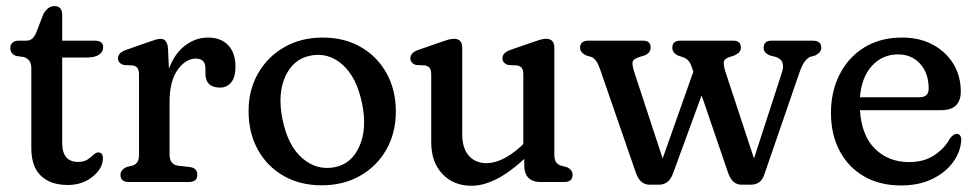

<svg xmlns="http://www.w3.org/2000/svg" viewBox="-20 -584 3135 616"><path d="M56 -401 32 -404.5Q13 -411 13 -430.5Q13 -440.5 20 -447Q27 -453.5 39.5 -453.5H64Q75 -453.5 82.5 -459.2Q90 -465 96.5 -480L119 -538.5Q133.5 -564.5 154.5 -564.5Q179.5 -564.5 179.5 -536.5V-453.5H283.5Q311 -453.5 311 -432.5Q311 -418 298.2 -408.8Q285.5 -399.5 258 -399.5H179.5V-126Q179.5 -64.5 230.5 -64.5Q249.5 -64.5 261 -72.2Q272.5 -80 280.2 -87.5Q288 -95 295.5 -95Q312 -94.5 310 -72.5Q308.5 -42 276 -16.2Q243.5 9.5 197 9.5Q142.5 9.5 111.5 -19.8Q80.5 -49 80.5 -109V-364.5Q80.5 -394.5 56 -401Z M519 -428.5 522 -363.5Q540.5 -413 574.2 -438.2Q608 -463.5 647.5 -463.5Q688.5 -463.5 712 -439Q735.5 -414.5 735.5 -370Q735.5 -336.5 721.8 -319.8Q708 -303 686 -303Q639 -303 639 -349V-365Q639 -396 608 -396Q576 -396 550 -360.2Q524 -324.5 524 -255.5V-89Q524 -56 551 -52.5L589.5 -48Q613 -45 613 -23Q613 0 585.5 0H394Q366.5 0 366.5 -23Q366.5 -39 386 -48L404.5 -52.5Q415.5 -56 420.8 -64Q426 -72 426 -89V-343.5Q426 -359 421.2 -365.5Q416.5 -372 406.5 -374L377.5 -375.5Q358.5 -381 358.5 -397Q358.5 -414.5 383.5 -423.5L454.5 -448.5Q468.5 -453.5 478.5 -456.5Q488.5 -459.5 495 -459.5Q516.5 -459.5 519 -428.5Z M1015.5 -463.5Q1085 -463.5 1137.8 -433Q1190.5 -402.5 1220.2 -349Q1250 -295.5 1250 -226Q1250 -158 1219.8 -104.5Q1189.5 -51 1135.8 -20.2Q1082 10.5 1012 10.5Q942.5 10.5 889.8 -19.8Q837 -50 807.2 -103.8Q777.5 -157.5 777.5 -228Q777.5 -295 807.8 -348.2Q838 -401.5 891.8 -432.5Q945.5 -463.5 1015.5 -463.5ZM1053.5 -47.5Q1108 -58 1133 -114.5Q1158 -171 1142 -250Q1125 -335.5 1079.2 -376.2Q1033.5 -417 976 -405.5Q921 -395 895.5 -339Q870 -283 886 -203Q903 -117 949.5 -76.8Q996 -36.5 1053.5 -47.5Z M1363.5 -128V-343.5Q1363.5 -359 1358.8 -365.5Q1354 -372 1344.5 -374L1315 -375.5Q1296.5 -381.5 1296.5 -397Q1296.5 -414.5 1321 -423.5L1391.5 -448Q1407 -453.5 1417.2 -456.5Q1427.5 -459.5 1436.5 -459.5Q1463 -459.5 1463 -431V-153.5Q1463 -108 1484.2 -84.2Q1505.5 -60.5 1541 -60.5Q1565.5 -60.5 1593.2 -73.8Q1621 -87 1652.5 -115.5L1659 -122V-343.5Q1659 -359 1654.2 -365.5Q1649.5 -372 1640 -374L1610.5 -375.5Q1592 -381.5 1592 -397Q1592 -414.5 1616.5 -423.5L1687 -448Q1702.5 -453.5 1712.8 -456.5Q1723 -459.5 1732 -459.5Q1758.5 -459.5 1758.5 -431V-89Q1758.5 -72 1764 -64Q1769.5 -56 1780 -52.5L1798 -48Q1817 -39.5 1817 -23Q1817 0 1790 0H1715.5Q1662 0 1662 -54V-74Q1569 12 1492.5 12Q1435.5 12 1399.5 -25.8Q1363.5 -63.5 1363.5 -128Z M2095.5 8.5H2063.5Q2034 8.5 2020.5 -28.5L1904.5 -364Q1893.5 -395 1878 -401L1859.5 -406.5Q1841 -416.5 1841 -430.5Q1841 -453.5 1868 -453.5H2043Q2067.5 -453.5 2067.5 -431.5Q2067.5 -414 2047.5 -406L2031 -401Q2010 -394.5 2009.2 -383Q2008.5 -371.5 2016.5 -348L2106 -75.5L2204.5 -354L2199 -370Q2191.5 -393 2173 -400L2154.5 -406Q2137 -415.5 2137 -430.5Q2137 -453.5 2162.5 -453.5H2333Q2357 -453.5 2357 -430.5Q2357 -415.5 2336 -406L2319 -400.5Q2302.5 -394.5 2302 -383Q2301.5 -371.5 2308.5 -350.5L2399 -75.5L2488.5 -351Q2501.5 -390.5 2470 -401L2450.5 -406Q2430 -414 2430 -430.5Q2430 -453.5 2455 -453.5H2588Q2615 -453.5 2615 -430.5Q2615 -416 2595.5 -406L2579 -401.5Q2569.5 -397 2561.5 -386.2Q2553.5 -375.5 2545.5 -353L2432.5 -25Q2426 -6 2415 1.2Q2404 8.5 2390 8.5H2358.5Q2330 8.5 2316.5 -28L2231 -278L2138.5 -25.5Q2131 -7 2119.8 0.8Q2108.5 8.5 2095.5 8.5Z M3062.5 -290.5Q3062.5 -230.5 2999 -230.5H2739Q2744 -149.5 2787.2 -106.8Q2830.5 -64 2896.5 -64Q2945.5 -64 2978.8 -86.8Q3012 -109.5 3027.5 -139.5Q3039 -154.5 3049 -154.5Q3064.5 -154 3064 -133.5Q3061.5 -96 3037.2 -63Q3013 -30 2970.5 -9.5Q2928 11 2871 11Q2802 11 2751.5 -18.5Q2701 -48 2673.5 -100.5Q2646 -153 2646 -222Q2646 -290.5 2673.8 -345.2Q2701.5 -400 2752.8 -431.8Q2804 -463.5 2874.5 -463.5Q2930 -463.5 2972.2 -441Q3014.5 -418.5 3038.5 -379.5Q3062.5 -340.5 3062.5 -290.5ZM2861 -409.5Q2811 -409.5 2777.5 -372.8Q2744 -336 2739 -272H2930Q2959.5 -272 2959.5 -299.5Q2959.5 -349 2932.2 -379.2Q2905 -409.5 2861 -409.5Z"/></svg>

Font: Fraunces 72pt S100
Style: Regular
Weight: 400
Version: Version 1.000; ttfautohint (v1.8.3)